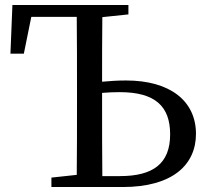

<svg xmlns="http://www.w3.org/2000/svg" viewBox="-20 -753 833 773"><path d="M392 -44C391 -143 391 -242 391 -339V-379C414 -381 437 -382 462 -382C606 -382 665 -324 665 -212C665 -94 596 -44 463 -44ZM497 -695V-733H30L22 -537H76L106 -685H289C290 -589 290 -491 290 -393V-339C290 -241 290 -144 289 -49L187 -38V0H474C675 0 769 -90 769 -214C769 -345 667 -429 487 -429C455 -429 423 -427 391 -424C391 -510 391 -598 392 -684Z"/></svg>

Font: Source Han Serif JP Medium
Style: Regular
Weight: 500
Designer: Ryoko NISHIZUKA 西塚涼子 (kana & ideographs); Frank Grießhammer (Latin, Greek & Cyrillic); Wenlong ZHANG 张文龙 (bopomofo); San
Foundry: Adobe Systems Incorporated
Version: Version 1.001;PS 1.001;hotconv 16.6.54;makeotf.lib2.5.65590